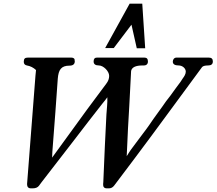

<svg xmlns="http://www.w3.org/2000/svg" viewBox="-20 -1004 1184 1050"><path d="M925 -667C925 -653 936 -646 957 -646C977 -646 996 -631 996 -612C996 -599 987 -585 980 -576C974 -568 968 -556 961 -548C945 -528 941 -520 912 -481L888 -450C861 -410 825 -364 796 -320C774 -288 749 -258 727 -227C715 -210 696 -187 685 -169L673 -150C678 -261 682 -352 687 -424C691 -486 693 -552 697 -616C701 -636 722 -646 759 -646H768C780 -646 789 -654 789 -667C789 -682 783 -689 770 -689H510C498 -689 492 -682 492 -668C492 -653 502 -646 521 -646C545 -646 577 -615 577 -589C577 -574 572 -560 561 -546C519 -491 420 -357 265 -142C265 -159 267 -185 270 -222C277 -303 289 -478 296 -574C300 -622 314 -645 360 -645C379 -645 389 -653 389 -669L388 -675V-677C388 -685 379 -689 370 -689H133C117 -689 110 -684 110 -666C110 -655 116 -648 127 -646C146 -643 163 -634 177 -621L174 -591L128 3C128 18 135 26 149 26H159C175 26 186 21 193 12L207 -7C236 -44 295 -121 384 -236C428 -293 498 -385 538 -435C553 -453 562 -465 567 -472V-448C567 -439 565 -416 562 -378C558 -314 549 -106 545 -9L544 3C543 18 550 26 564 26H576C587 26 597 21 605 10C639 -35 677 -86 718 -140C848 -313 928 -425 1085 -637C1090 -643 1101 -646 1118 -646C1135 -646 1144 -653 1144 -668C1144 -682 1137 -689 1122 -689H945C933 -689 925 -679 925 -667ZM602 -741 699 -869 728 -740H774L758 -984H689L555 -741Z"/></svg>

Font: fbb
Style: Bold Italic
Weight: 700
Italic angle: -12°
Designer: David J. Perry, Michael Sharpe
Version: Version 0.991